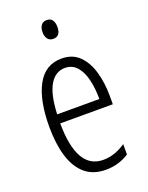

<svg xmlns="http://www.w3.org/2000/svg" viewBox="-140 -803 680 885"><g transform="rotate(-20 199.5 -361.0)"><path d="M205 -542Q259 -542 292 -509Q325 -476 340.5 -422Q356 -368 356 -305V-263H98Q99 -37 228 -37Q284 -37 338 -74V-23Q313 -7 284.5 1.5Q256 10 224 10Q161 10 121.5 -24.5Q82 -59 63.5 -121Q45 -183 45 -265Q45 -395 85 -468.5Q125 -542 205 -542ZM205 -496Q158 -496 130.5 -449.5Q103 -403 99 -307H306Q306 -358 296 -401Q286 -444 263.5 -470Q241 -496 205 -496ZM202 -732Q221 -732 229.5 -719Q238 -706 238 -686Q238 -640 202 -640Q184 -640 174.5 -652.5Q165 -665 165 -686Q165 -706 174 -719Q183 -732 202 -732Z"/></g></svg>

Font: Noto Sans Tamil ExtraCondensed Light
Style: Regular
Weight: 300
Width: 2
Designer: Jelle Bosma - Monotype Design Team
Foundry: Monotype Imaging Inc.
Version: Version 2.004; ttfautohint (v1.8.4.7-5d5b)